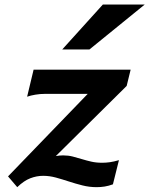

<svg xmlns="http://www.w3.org/2000/svg" viewBox="-20 -793 643 826"><path d="M542 -493.2 524.9 -423.3 220.2 -121.6Q236.8 -124.5 251.5 -124.5Q273.4 -124.5 292.7 -119.6Q312 -114.7 331.8 -108.6Q351.6 -102.5 372.6 -97.7Q393.6 -92.8 419.4 -92.8Q435.5 -92.8 452.9 -95.2Q470.2 -97.7 491.7 -104L465.8 0Q447.3 6.8 430.2 9.5Q413.1 12.2 396 12.2Q364.3 12.2 334.5 4.6Q304.7 -2.9 276.4 -12.2Q248 -21.5 220.5 -29.1Q192.9 -36.6 165.5 -36.6Q137.7 -36.6 110.4 -26.1Q83 -15.6 54.2 12.2L14.6 -34.2L357.4 -389.2H174.3Q152.3 -389.2 132.1 -385.7Q111.8 -382.3 96.7 -377L124.5 -493.2ZM602.5 -773.4 364.7 -580.1H247.6L422.4 -773.4Z"/></svg>

Font: Andika New Basic
Style: Bold Italic
Weight: 700
Italic angle: -14°
Designer: Victor Gaultney, Annie Olsen, Pablo Ugerman
Foundry: SIL International
Version: Version 5.500